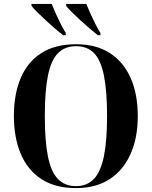

<svg xmlns="http://www.w3.org/2000/svg" viewBox="-20 -951 775 981"><path d="M368 10Q262 10 191.5 -36Q121 -82 86 -165Q51 -248 51 -359Q51 -470 86 -552.5Q121 -635 191.5 -680Q262 -725 369 -725Q471 -725 541 -680Q611 -635 647.5 -552.5Q684 -470 684 -358Q684 -247 647 -164Q610 -81 540 -35.5Q470 10 368 10ZM368 0Q424 0 459 -36Q494 -72 510.5 -150.5Q527 -229 527 -358Q527 -486 511 -565Q495 -644 460.5 -679.5Q426 -715 369 -715Q312 -715 276.5 -679.5Q241 -644 225 -565Q209 -486 209 -358Q209 -230 225 -151Q241 -72 276.5 -36Q312 0 368 0ZM303 -771Q284 -785 260.5 -805.5Q237 -826 213 -848Q189 -870 169.5 -889.5Q150 -909 141 -921V-931H244Q252 -911 264 -884Q276 -857 289.5 -830Q303 -803 316 -783V-771ZM480 -771Q462 -785 438 -805.5Q414 -826 390 -848Q366 -870 346.5 -889.5Q327 -909 318 -921V-931H421Q429 -911 441 -884Q453 -857 466.5 -830Q480 -803 493 -783V-771Z"/></svg>

Font: Noto Serif Display SemiCondensed
Style: Bold
Weight: 700
Width: 4
Designer: Monotype Design Team
Foundry: Monotype Imaging Inc.
Version: Version 2.009